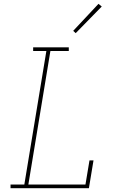

<svg xmlns="http://www.w3.org/2000/svg" viewBox="-20 -982 640 1002"><path d="M35 0V-19H107L222 -716H153V-735H339V-716H243L128 -19H426L447 -145H468L444 0ZM375 -809 362 -821 494 -962 511 -948Z"/></svg>

Font: Iosevka Etoile Thin
Style: Italic
Weight: 100
Italic angle: -9°
Designer: Belleve Invis
Foundry: Belleve Invis
Version: Version 22.1.2; ttfautohint (v1.8.4)